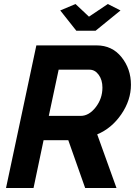

<svg xmlns="http://www.w3.org/2000/svg" viewBox="-20 -936 682 956"><path d="M280 -884 356 -916 423 -853 517 -916 580 -884 456 -783H360ZM10 0 161 -710H461Q538 -710 585 -651.5Q632 -593 632 -514Q632 -437 584 -367Q536 -297 464 -267L560 0H404L320 -238H197L147 0ZM382 -359Q423 -359 456.5 -402Q490 -445 490 -500Q490 -538 471.5 -563.5Q453 -589 426 -589H272L223 -359Z"/></svg>

Font: Raleway-v4020
Style: Bold Italic
Weight: 700
Italic angle: -12°
Designer: Matt McInerney, Pablo Impallari, Rodrigo Fuenzalida
Foundry: Matt McInerney, Pablo Impallari, Rodrigo Fuenzalida
Version: Version 4.020;PS 004.020;hotconv 1.0.88;makeotf.lib2.5.64775